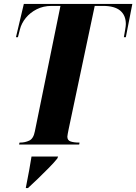

<svg xmlns="http://www.w3.org/2000/svg" viewBox="-20 -734 692 975"><path d="M77 0 79 -10H83Q107 -10 128.5 -20Q150 -30 157 -67L287 -704H242Q200 -704 166.5 -687Q133 -670 111 -643Q89 -616 81 -584L71 -545H61L101 -714H652L619 -545H609Q612 -562 615.5 -582.5Q619 -603 619 -612Q619 -656 590.5 -680Q562 -704 503 -704H461L329 -80Q326 -64 324 -54.5Q322 -45 322 -40Q322 -21 339 -15.5Q356 -10 381 -10H384L382 0ZM112 215Q122 166 128 131.5Q134 97 140 61H275L271 71Q256 90 229 117.5Q202 145 173.5 172.5Q145 200 122 221H111Z"/></svg>

Font: Noto Serif Display ExtraCondensed Black
Style: Italic
Weight: 900
Width: 2
Italic angle: -12°
Designer: Monotype Design Team
Foundry: Monotype Imaging Inc.
Version: Version 2.009